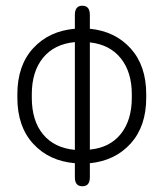

<svg xmlns="http://www.w3.org/2000/svg" viewBox="-20 -648 575 675"><path d="M295.9 -24.4Q295.9 6.8 269.5 6.8Q243.2 6.8 243.2 -24.4V-74.2Q152.3 -82 96.7 -142.6Q41 -203.1 41 -304.7V-316.4Q41 -418 96.7 -478.5Q152.3 -539.1 243.2 -546.9V-595.7Q243.2 -627.9 269.5 -627.9Q295.9 -627.9 295.9 -595.7V-546.9Q384.8 -538.1 439.5 -477.5Q494.1 -417 494.1 -316.4V-304.7Q494.1 -204.1 439.5 -143.6Q384.8 -83 295.9 -74.2ZM295.9 -499V-122.1Q366.2 -128.9 404.8 -177.2Q443.4 -225.6 443.4 -304.7V-316.4Q443.4 -394.5 404.8 -442.9Q366.2 -491.2 295.9 -499ZM91.8 -304.7Q91.8 -223.6 131.3 -175.8Q170.9 -127.9 243.2 -121.1V-500Q170.9 -493.2 131.3 -444.8Q91.8 -396.5 91.8 -316.4Z"/></svg>

Font: Jura
Style: Book
Weight: 400
Version: Version 2.5